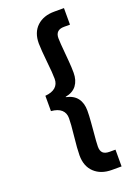

<svg xmlns="http://www.w3.org/2000/svg" viewBox="-203 -1005 913 1282"><g transform="rotate(-20 254.0 -363.5)"><path d="M109.9 -309.1V-418Q157.7 -421.9 182.4 -443.8Q207 -465.8 207 -502.9Q207 -544.9 198.2 -624Q188.5 -718.3 188 -761.2Q188 -839.4 234.4 -882.6Q280.8 -925.8 357.9 -925.8H426.8V-808.1H384.8Q322.8 -808.1 323.2 -749Q323.2 -721.2 331.1 -637.2Q332 -627.4 335.9 -580.8Q339.8 -534.2 339.8 -498Q339.8 -444.8 314 -409.9Q288.1 -375 234.9 -365.2V-362.8Q288.1 -351.6 314 -317.4Q339.8 -283.2 339.8 -229Q339.8 -194.8 335.9 -148.4Q332 -102.1 331.1 -89.8Q323.2 -5.9 323.2 21Q323.2 51.8 338.1 65.9Q353 80.1 384.8 80.1H426.8V199.2H357.9Q280.8 199.2 234.4 155.5Q188 111.8 188 34.2Q188 -9.8 198.2 -104Q207 -183.1 207 -224.1Q207 -261.2 182.6 -283.2Q158.2 -305.2 109.9 -309.1Z"/></g></svg>

Font: Poppins SemiBold
Style: Regular
Weight: 600
Designer: Ninad Kale (Devanagari), Jonny Pinhorn (Latin)
Foundry: Indian Type Foundry
Version: 4.004